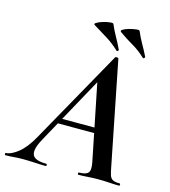

<svg xmlns="http://www.w3.org/2000/svg" viewBox="-155 -897 878 991"><g transform="rotate(15 283.5 -401.5)"><path d="M-34 0Q-38 0 -38 -6Q-38 -12 -34 -12Q-8 -12 30 -42Q68 -72 103 -136L382 -634Q384 -638 391.5 -637Q399 -636 400 -633L509 -84Q514 -57 519 -41Q524 -25 536 -18.5Q548 -12 573 -12Q577 -12 577 -6Q577 0 573 0Q547 0 520.5 -2Q494 -4 462 -4Q431 -4 406.5 -2Q382 0 356 0Q352 0 352 -6Q352 -12 356 -12Q394 -12 405.5 -27Q417 -42 408 -84L323 -505L379 -582L130 -129Q107 -88 104.5 -62Q102 -36 121 -24Q140 -12 181 -12Q185 -12 185 -6Q185 0 180 0Q157 0 123.5 -2Q90 -4 58 -4Q29 -4 10.5 -2Q-8 0 -34 0ZM171 -229 186 -257H405L407 -229ZM521 -669Q487 -701 452 -721Q417 -741 379 -768Q370 -774 381.5 -781.5Q393 -789 413 -794.5Q433 -800 450 -802Q467 -804 469 -799Q483 -766 498.5 -739Q514 -712 531 -678Q533 -674 528.5 -670Q524 -666 521 -669ZM381 -669Q347 -701 313 -722Q279 -743 238 -768Q229 -773 241 -780.5Q253 -788 272.5 -794Q292 -800 309.5 -802Q327 -804 329 -799Q343 -766 358.5 -739Q374 -712 390 -678Q392 -674 388 -670.5Q384 -667 381 -669Z"/></g></svg>

Font: Cormorant Garamond Light
Style: Italic
Weight: 300
Italic angle: -10°
Designer: Christian Thalmann (Catharsis Fonts)
Foundry: Catharsis Fonts
Version: Version 4.001